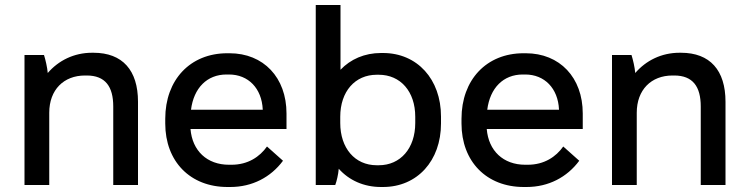

<svg xmlns="http://www.w3.org/2000/svg" viewBox="-20 -740 2990 768"><path d="M78 0H177V-289C177 -381 235 -438 320 -438H327C401 -438 433 -394 433 -314V0H532V-333C532 -459 470 -529 354 -529H348C276 -529 214 -498 171 -448C169 -471 162 -501 156 -520H78Z M890 8H901C989 8 1063 -31 1112 -97L1048 -154C1019 -113 972 -81 906 -81H896C808 -81 749 -137 742 -224H1126V-286C1126 -430 1034 -527 898 -527H889C741 -527 641 -421 641 -265V-246C641 -94 741 8 890 8ZM744 -301C755 -388 808 -442 886 -442H896C973 -442 1027 -387 1031 -302V-301Z M1504 8H1512C1649 8 1744 -97 1744 -246V-274C1744 -423 1649 -528 1512 -528H1504C1438 -528 1382 -503 1342 -461V-720H1243V0H1321C1327 -16 1333 -42 1335 -65C1376 -19 1435 8 1504 8ZM1487 -79C1399 -79 1341 -148 1341 -248V-273C1341 -374 1400 -441 1487 -441H1495C1582 -441 1641 -374 1641 -273V-248C1641 -147 1582 -79 1495 -79Z M2075 8H2086C2174 8 2248 -31 2297 -97L2233 -154C2204 -113 2157 -81 2091 -81H2081C1993 -81 1934 -137 1927 -224H2311V-286C2311 -430 2219 -527 2083 -527H2074C1926 -527 1826 -421 1826 -265V-246C1826 -94 1926 8 2075 8ZM1929 -301C1940 -388 1993 -442 2071 -442H2081C2158 -442 2212 -387 2216 -302V-301Z M2428 0H2527V-289C2527 -381 2585 -438 2670 -438H2677C2751 -438 2783 -394 2783 -314V0H2882V-333C2882 -459 2820 -529 2704 -529H2698C2626 -529 2564 -498 2521 -448C2519 -471 2512 -501 2506 -520H2428Z"/></svg>

Font: Fixel Text Medium
Style: Regular
Weight: 500
Width: 4
Designer: AlfaBravo + MacPaw
Foundry: Kyrylo Tkachov, Marchela Mozhyna, Serhii Makarenko, Maria Weinstein, Zakhar Kryvoshyya
Version: Version 1.211